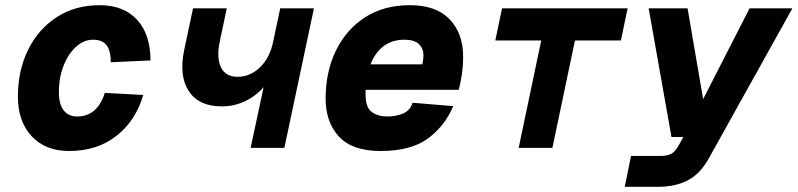

<svg xmlns="http://www.w3.org/2000/svg" viewBox="-20 -570 3074 740"><path d="M247 12Q155 12 102 -45Q49 -102 49 -197Q49 -298 88 -377.5Q127 -457 198 -503.5Q269 -550 364 -550Q457 -550 508.5 -493.5Q560 -437 560 -337L407 -330Q407 -375 390.5 -396Q374 -417 339 -417Q304 -417 274 -390.5Q244 -364 225.5 -318Q207 -272 207 -214Q207 -168 225.5 -144.5Q244 -121 277 -121Q355 -121 384 -212L532 -204Q504 -106 429.5 -47Q355 12 247 12Z M946 0 996 -234Q965 -199 923.5 -179.5Q882 -160 835 -160Q746 -160 707.5 -219Q669 -278 690 -378L724 -538H854L827 -410Q814 -347 831.5 -310.5Q849 -274 896 -274Q944 -274 982 -310.5Q1020 -347 1033 -410L1060 -538H1190L1076 0Z M1447 12Q1338 12 1286.5 -43.5Q1235 -99 1235 -190Q1235 -293 1274.5 -374.5Q1314 -456 1386.5 -503Q1459 -550 1560 -550Q1661 -550 1713 -495.5Q1765 -441 1765 -352Q1765 -317 1760 -283Q1755 -249 1748 -224H1389Q1389 -214 1389 -204Q1389 -155 1413.5 -138Q1438 -121 1472 -121Q1506 -121 1533.5 -132.5Q1561 -144 1570 -174L1727 -161Q1693 -82 1627.5 -35Q1562 12 1447 12ZM1538 -417Q1492 -417 1459 -392.5Q1426 -368 1408 -322H1608Q1609 -330 1610.5 -337.5Q1612 -345 1612 -357Q1612 -383 1594.5 -400Q1577 -417 1538 -417Z M1979 0 2066 -414H1889L1915 -538H2399L2373 -414H2196L2109 0Z M2388 150 2412 31H2525Q2550 31 2565.5 23.5Q2581 16 2593 -5L2614 -42H2568L2480 -538H2630L2690 -188L2869 -538H3034L2711 42Q2677 102 2629 126Q2581 150 2516 150Z"/></svg>

Font: Geist Mono ExtraBold
Style: Italic
Weight: 800
Italic angle: -12°
Monospace: yes
Designer: Basement.studio, Andrés Briganti, Mateo Zaragoza
Foundry: Basement.studio, Vercel, Andrés Briganti, Guido Ferreyra, Mateo Zaragoza
Version: Version 1.500; ttfautohint (v1.8.4.7-5d5b)